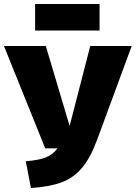

<svg xmlns="http://www.w3.org/2000/svg" viewBox="-40 -928 684 968"><path d="M448 -219Q415 -130 372 -80Q329 -30 268.5 -8Q208 14 116 20L90 -115Q154 -120 190 -134Q226 -148 250 -180H188L-20 -696H191L311 -293L415 -696H624ZM137 -774V-908H462V-774Z"/></svg>

Font: FiraGO Heavy
Style: Regular
Weight: 900
Designer: bBox Type
Foundry: bBox Type GmbH
Version: Version 1.001